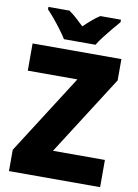

<svg xmlns="http://www.w3.org/2000/svg" viewBox="-99 -992 759 1056"><g transform="rotate(10 280.0 -463.5)"><path d="M536 0H27V-119L310 -562H33V-714H529V-595L246 -152H536ZM199 -767Q186 -788 165.5 -815.5Q145 -843 123 -869.5Q101 -896 84 -913V-927H201Q223 -912 242.5 -894.5Q262 -877 286 -854Q310 -877 331 -895Q352 -913 374 -927H489V-913Q473 -895 451.5 -869Q430 -843 409 -816Q388 -789 375 -767Z"/></g></svg>

Font: Noto Sans Lao Looped SemiCondensed Black
Style: Regular
Weight: 900
Width: 4
Designer: Mark Frömberg, Ben Mitchell
Foundry: The Fontpad Ltd
Version: Version 1.002; ttfautohint (v1.8.4.7-5d5b)